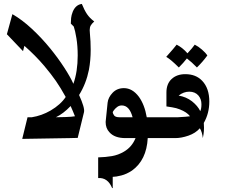

<svg xmlns="http://www.w3.org/2000/svg" viewBox="-20 -702 1144 976"><path d="M436 -549Q436 -539 437 -532Q441 -493 441 -449Q441 -395 432 -347Q418 -277 382 -219Q412 -153 407 -132L375 -1Q370 -1 335 0Q300 1 214 2L93 4L120 -106H142Q192 -114 237 -140Q288 -170 314 -209Q288 -256 264.5 -290Q241 -324 205 -367Q160 -420 104 -469L97 -442L15 -528L43 -630Q92 -602 142 -555.5Q192 -509 236 -455Q275 -407 306.5 -358.5Q338 -310 353 -276Q375 -338 375 -420Q375 -468 368.5 -507.5Q362 -547 355 -567L340 -582Q340 -596 341.5 -610.5Q343 -625 350 -643Q365 -678 396 -682Q409 -650 422.5 -630Q436 -610 459 -593Q446 -581 441 -572Q436 -563 436 -549ZM361 -111Q350 -139 339 -163Q302 -124 264 -106Q276 -106 311 -107Q346 -108 361 -111Z M831 0H731Q725 112 651 165Q624 183 596.5 190Q569 197 553 197V254H550Q528 200 479 203V98Q517 97 549 91.5Q581 86 610 69Q651 45 669 0H618Q562 0 536 -30Q517 -50 517 -82L518 -92L527 -180Q530 -207 552.5 -230.5Q575 -254 610 -254Q653 -254 686 -210Q715 -170 726 -106H831ZM654 -106Q638 -166 599 -166Q586 -166 576 -158.5Q566 -151 560 -143Q554 -135 553 -132Q553 -126 559.5 -116Q566 -106 587 -106Z M878 -475Q909 -459 933 -431Q960 -460 970 -475Q988 -466 1006.5 -450Q1025 -434 1034 -420Q1010 -387 981 -359Q955 -386 930 -405Q913 -383 889 -359Q848 -400 825 -413Q867 -460 878 -475Z M1016 -77Q1017 -69 1017 -53Q1017 -34 1014.5 -19Q1012 -4 1011 0Q1008 -30 996 -50Q974 -25 938 -12.5Q902 0 871 0H814Q792 0 776.5 -15.5Q761 -31 761 -53Q761 -75 776.5 -90.5Q792 -106 814 -106H885Q906 -107 923 -108.5Q940 -110 946 -111Q930 -132 894 -146Q877 -153 855 -156.5Q833 -160 826 -161V-232Q826 -276 852.5 -300.5Q879 -325 922 -325Q976 -325 1008 -291Q1044 -253 1044 -186Q1044 -126 1016 -77ZM1004 -172Q1004 -198 989 -216Q972 -236 942 -236Q913 -236 888 -216Q926 -210 956 -187Q985 -164 998 -137Q1004 -149 1004 -172Z"/></svg>

Font: Katibeh
Style: Regular
Weight: 400
Designer: Arabic design by Kourosh Beigpour, Latin design by Eduardo Tunni, engineering by Lasse Fister
Version: Version 1.000